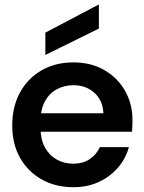

<svg xmlns="http://www.w3.org/2000/svg" viewBox="-20 -768 598 800"><path d="M286 12Q211 12 153.5 -20.5Q96 -53 63.5 -110.5Q31 -168 31 -245Q31 -323 63 -382Q95 -441 152.5 -474.5Q210 -508 286 -508Q360 -508 415.5 -475.5Q471 -443 501.5 -389Q532 -335 532 -267Q532 -257 531.5 -245Q531 -233 530 -219H118V-296H411Q408 -350 373 -381.5Q338 -413 286 -413Q249 -413 217.5 -396.5Q186 -380 167.5 -346.5Q149 -313 149 -262V-233Q149 -187 167 -154Q185 -121 216 -103.5Q247 -86 285 -86Q326 -86 354 -105Q382 -124 396 -155H517Q504 -107 471.5 -69.5Q439 -32 392 -10Q345 12 286 12ZM169 -539V-632L389 -748H392V-649Z"/></svg>

Font: DM Sans 9pt 36pt SemiBold
Style: Regular
Weight: 600
Version: Version 4.004;gftools[0.9.30]